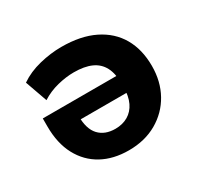

<svg xmlns="http://www.w3.org/2000/svg" viewBox="-117 -653 841 809"><g transform="rotate(-30 304.0 -249.0)"><path d="M296 11Q221 11 165.5 -19.5Q110 -50 79 -108Q48 -166 48 -248V-287H430V-204H166L184 -220Q184 -157 212.5 -126.5Q241 -96 292 -96Q327 -96 353.5 -111.5Q380 -127 394.5 -157Q409 -187 409 -232V-247Q409 -297 392.5 -328.5Q376 -360 342.5 -375Q309 -390 258 -390Q220 -390 178 -379.5Q136 -369 100 -346L62 -453Q104 -482 159 -495.5Q214 -509 266 -509Q360 -509 425 -477Q490 -445 523.5 -387Q557 -329 557 -249Q557 -174 524.5 -115.5Q492 -57 433 -23Q374 11 296 11Z"/></g></svg>

Font: Nunito Sans 9pt ExtraBold
Style: Regular
Weight: 800
Version: Version 3.101;gftools[0.9.27]